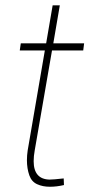

<svg xmlns="http://www.w3.org/2000/svg" viewBox="-20 -691 347 721"><path d="M220.2 3.9Q192.9 10.3 167.5 10.3Q140.1 10.3 119.4 0.7Q98.6 -8.8 90.3 -32.2Q81.1 -58.1 81.1 -89.4Q81.1 -107.4 84 -126.5L148.4 -501.5H54.2L58.1 -528.3H153.3L177.7 -670.9H204.6L180.2 -528.3H295.9L292.5 -501.5H175.3L110.4 -126.5Q106.4 -104.5 106.4 -85.9Q106.4 -18.1 166 -16.6Q179.7 -16.6 219.2 -21Z"/></svg>

Font: Mardoto Thin
Style: Italic
Weight: 250
Italic angle: -12°
Designer: Christian Robertson, Vahan Hovhannisyan
Foundry: Google
Version: Version 1.000